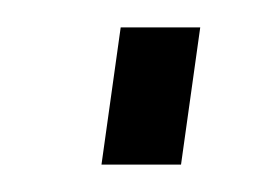

<svg xmlns="http://www.w3.org/2000/svg" viewBox="-20 -420 198 140"><path d="M126 -400 112 -300H54L68 -400Z"/></svg>

Font: Pathway Extreme 8pt Thin 12pt
Style: Italic
Weight: 100
Italic angle: -8°
Version: Version 1.001;gftools[0.9.26]